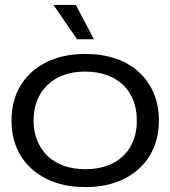

<svg xmlns="http://www.w3.org/2000/svg" viewBox="-20 -753 695 783"><path d="M328 10Q260 10 205 -9Q150 -28 110 -63.5Q70 -99 48.5 -149Q27 -199 27 -261Q27 -345 65 -406Q103 -467 170.5 -500Q238 -533 328 -533Q395 -533 450.5 -514.5Q506 -496 545.5 -460Q585 -424 606.5 -374Q628 -324 628 -261Q628 -179 590.5 -118Q553 -57 486 -23.5Q419 10 328 10ZM328 -63Q392 -63 439.5 -87Q487 -111 512.5 -156Q538 -201 538 -261Q538 -307 523.5 -344Q509 -381 481.5 -407Q454 -433 415 -447Q376 -461 328 -461Q263 -461 216 -436.5Q169 -412 143 -367Q117 -322 117 -261Q117 -216 132 -179.5Q147 -143 174 -117Q201 -91 240 -77Q279 -63 328 -63ZM294 -593 198 -733H289L363 -593Z"/></svg>

Font: Mona Sans Expanded
Style: Regular
Weight: 400
Width: 7
Designer: Deni Anggara
Foundry: GitHub
Version: Version 2.000